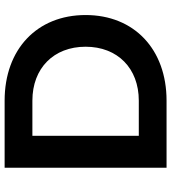

<svg xmlns="http://www.w3.org/2000/svg" viewBox="25 -765 740 830"><g transform="rotate(-90 395.0 -350.0)"><path d="M85 0H375C597 0 745 -140 745 -350C745 -560 597 -700 375 -700H85ZM375 -120H223V-580H375C515 -580 608 -488 608 -350C608 -212 515 -120 375 -120Z"/></g></svg>

Font: Goli SemiBold
Style: Regular
Weight: 600
Designer: jaikishan Patel
Foundry: MagicType
Version: Version 1.000;Glyphs 3.2 (3242)